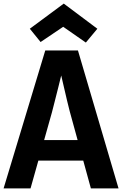

<svg xmlns="http://www.w3.org/2000/svg" viewBox="-23 -1049 680 1069"><path d="M-3 0 229 -768H411L637 0H483L365 -430Q359 -452 350.5 -488.5Q342 -525 332.5 -565.5Q323 -606 314.5 -643Q306 -680 300 -702H336Q330 -679 321 -641.5Q312 -604 301.5 -562.5Q291 -521 281.5 -483.5Q272 -446 266 -423L147 0ZM155 -155V-269H465V-155ZM519 -889 455 -812 320 -906H338L203 -815L143 -889L332 -1029Z"/></svg>

Font: Yaldevi ExtraLight
Style: Regular
Weight: 200
Designer: Sol Matas, Rajitha Manaperi, Kosala Senevirathne
Foundry: Mooniak
Version: Version 1.100